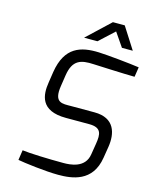

<svg xmlns="http://www.w3.org/2000/svg" viewBox="-135 -1016 883 1112"><g transform="rotate(15 306.5 -460.0)"><path d="M263 -798H343L433 -881L490 -798H555L472 -928H401ZM79 -16C114 -9 247 8 323 8C405 8 528 -4 552 -156L563 -224C576 -306 556 -396 433 -396H294C241 -396 189 -387 206 -494L216 -560C231 -656 280 -668 356 -664C356 -664 554 -655 604 -655L613 -714C559 -722 421 -736 368 -738C260 -742 167 -716 142 -560L132 -494C120 -419 125 -322 282 -322H421C497 -322 498 -281 489 -224L478 -156C465 -71 376 -66 335 -66C242 -66 131 -70 88 -76Z"/></g></svg>

Font: Exo
Style: Regular Italic
Weight: 400
Designer: Natanael Gama
Version: Version 1.00